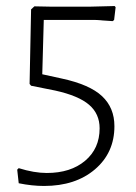

<svg xmlns="http://www.w3.org/2000/svg" viewBox="-20 -517 451 636"><path d="M360 -497 363 -493 358 -451 353 -447 295 -451H125L120 -271L184 -257Q277 -237 318 -198.5Q359 -160 359 -99Q359 -11 294.5 44Q230 99 126 99Q86 99 42 90L37 45L42 40Q93 56 135 56Q214 56 262 15.5Q310 -25 310 -92Q310 -140 275 -170Q240 -200 163 -217L83 -233L78 -239L83 -486L94 -496L145 -495H281Z"/></svg>

Font: Alegreya Sans SC Light
Style: Regular
Weight: 300
Designer: Juan Pablo del Peral
Foundry: Huerta Tipografica
Version: Version 2.007